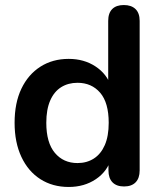

<svg xmlns="http://www.w3.org/2000/svg" viewBox="-20 -733 640 763"><path d="M253 10Q189 10 140.5 -21Q92 -52 65 -109.5Q38 -167 38 -245Q38 -324 65 -380.5Q92 -437 140.5 -468Q189 -499 253 -499Q314 -499 359.5 -469Q405 -439 421 -390H410V-650Q410 -681 426 -697Q442 -713 472 -713Q502 -713 518.5 -697Q535 -681 535 -650V-56Q535 -25 519 -8.5Q503 8 473 8Q443 8 427 -8.5Q411 -25 411 -56V-134L422 -104Q407 -52 361 -21Q315 10 253 10ZM288 -85Q325 -85 353 -103Q381 -121 396.5 -156.5Q412 -192 412 -245Q412 -325 378 -364.5Q344 -404 288 -404Q251 -404 223 -386.5Q195 -369 179.5 -333.5Q164 -298 164 -245Q164 -166 198 -125.5Q232 -85 288 -85Z"/></svg>

Font: Nunito ExtraLight
Style: Regular
Weight: 200
Designer: Vernon Adams
Foundry: Vernon Adams
Version: Version 3.602